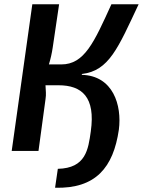

<svg xmlns="http://www.w3.org/2000/svg" viewBox="-20 -710 672 903"><path d="M365 -358V-362C493 -377 535 -484 632 -690H504C422 -510 377 -407 268 -407H210C218 -433 224 -460 228 -487L258 -690H132L35 0H161L194 -243C198 -269 195 -279 194 -309H255C365 -309 430 -254 407 -92C395 -7 384 81 252 84L239 173C430 178 513 78 539 -100C554 -215 512 -354 365 -358Z"/></svg>

Font: Exo 2 Semi Bold
Style: Italic
Weight: 600
Italic angle: -8°
Designer: Natanael Gama
Version: Version 1.001;PS 001.001;hotconv 1.0.88;makeotf.lib2.5.64775